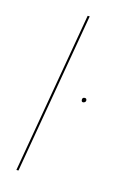

<svg xmlns="http://www.w3.org/2000/svg" viewBox="-119 -838 598 895"><g transform="rotate(15 179.5 -390.0)"><path d="M189 -780 54 0H64L199 -780ZM264 -396Q264 -385 272 -385Q277 -385 281 -388.5Q285 -392 285 -396Q285 -407 276 -407Q264 -407 264 -396Z"/></g></svg>

Font: Jost* 200 Hairline Italic
Style: Italic
Weight: 100
Italic angle: -10°
Version: Version 3.200; ttfautohint (v0.97) -l 8 -r 50 -G 200 -x 14 -